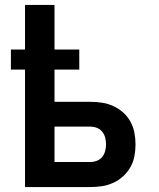

<svg xmlns="http://www.w3.org/2000/svg" viewBox="-20 -755 640 775"><path d="M81 0V-474H24V-555H81V-735H200V-555H300V-474H200V-344H344Q368 -344 391.5 -340.5Q415 -337 437 -327Q459 -317 477 -301Q495 -285 506.5 -264Q518 -243 522.5 -219.5Q527 -196 527 -172Q527 -148 522.5 -124.5Q518 -101 506.5 -80.5Q495 -60 477 -43.5Q459 -27 437 -17Q415 -7 391.5 -3.5Q368 0 344 0ZM200 -101H344Q358 -101 371 -106Q384 -111 392.5 -121.5Q401 -132 404.5 -145.5Q408 -159 408 -172Q408 -186 404.5 -199.5Q401 -213 392.5 -223.5Q384 -234 371 -239Q358 -244 344 -244H200Z"/></svg>

Font: Iosevka Custom Extended
Style: Bold
Weight: 700
Width: 7
Monospace: yes
Designer: Belleve Invis
Foundry: Belleve Invis
Version: Version 11.2.4; ttfautohint (v1.8.4)